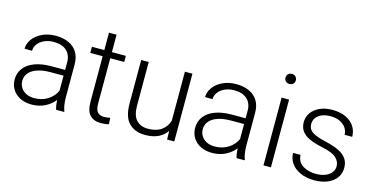

<svg xmlns="http://www.w3.org/2000/svg" viewBox="-73 -1079 2822 1446"><g transform="rotate(15 1337.5 -356.0)"><path d="M472.7 -6.3V0H410.2Q400.9 -25.9 398.4 -73.7Q369.6 -36.6 324 -13.4Q278.3 9.8 219.7 9.8Q168.9 9.8 130.4 -9.5Q91.8 -28.8 70.6 -63Q49.3 -97.2 49.3 -140.1Q49.3 -191.4 78.4 -229.2Q107.4 -267.1 161.9 -287.4Q216.3 -307.6 290 -307.6H397.9V-367.2Q397.9 -424.3 362.5 -456.8Q327.1 -489.3 261.7 -489.3Q221.7 -489.3 189.2 -474.9Q156.7 -460.4 138.4 -436Q120.1 -411.6 120.1 -382.3L61.5 -382.8Q61.5 -422.4 87.4 -458.3Q113.3 -494.1 159.7 -516.1Q206.1 -538.1 264.2 -538.1Q321.3 -538.1 364.7 -518.8Q408.2 -499.5 432.4 -460.9Q456.5 -422.4 456.5 -366.2V-110.8Q456.5 -81.5 460.7 -52.7Q464.8 -23.9 472.7 -6.3ZM397.9 -146V-262.7H297.9Q238.3 -262.7 195.6 -248.5Q152.8 -234.4 130.1 -208Q107.4 -181.6 107.4 -145Q107.4 -116.2 122.1 -92.8Q136.7 -69.3 163.6 -55.7Q190.4 -42 226.1 -42Q287.1 -42 332.5 -71Q377.9 -100.1 397.9 -146Z M822.3 2Q812 5.4 794.7 7.6Q777.3 9.8 759.8 9.8Q705.1 9.8 674.8 -22Q644.5 -53.7 644.5 -128.9V-480.5H547.9V-528.3H644.5V-664.1H703.6V-528.3H812.5V-480.5H703.6V-128.9Q703.6 -78.1 721.9 -59.8Q740.2 -41.5 772 -41.5Q789.6 -41.5 819.8 -46.9Z M1331.5 -528.3V0H1275.4L1273.9 -66.9Q1221.7 9.8 1106 9.8Q1023.9 9.8 978 -38.3Q932.1 -86.4 932.1 -190.4V-528.3H990.7V-189.5Q990.7 -110.4 1024.2 -75.7Q1057.6 -41 1112.8 -41Q1179.2 -41 1218.5 -69.1Q1257.8 -97.2 1272.9 -145.5V-528.3Z M1879.9 -6.3V0H1817.4Q1808.1 -25.9 1805.7 -73.7Q1776.9 -36.6 1731.2 -13.4Q1685.5 9.8 1627 9.8Q1576.2 9.8 1537.6 -9.5Q1499 -28.8 1477.8 -63Q1456.5 -97.2 1456.5 -140.1Q1456.5 -191.4 1485.6 -229.2Q1514.6 -267.1 1569.1 -287.4Q1623.5 -307.6 1697.3 -307.6H1805.2V-367.2Q1805.2 -424.3 1769.8 -456.8Q1734.4 -489.3 1668.9 -489.3Q1628.9 -489.3 1596.4 -474.9Q1564 -460.4 1545.7 -436Q1527.3 -411.6 1527.3 -382.3L1468.8 -382.8Q1468.8 -422.4 1494.6 -458.3Q1520.5 -494.1 1566.9 -516.1Q1613.3 -538.1 1671.4 -538.1Q1728.5 -538.1 1772 -518.8Q1815.4 -499.5 1839.6 -460.9Q1863.8 -422.4 1863.8 -366.2V-110.8Q1863.8 -81.5 1867.9 -52.7Q1872.1 -23.9 1879.9 -6.3ZM1805.2 -146V-262.7H1705.1Q1645.5 -262.7 1602.8 -248.5Q1560.1 -234.4 1537.4 -208Q1514.6 -181.6 1514.6 -145Q1514.6 -116.2 1529.3 -92.8Q1543.9 -69.3 1570.8 -55.7Q1597.7 -42 1633.3 -42Q1694.3 -42 1739.7 -71Q1785.2 -100.1 1805.2 -146Z M2096.7 -681.2Q2096.7 -664.6 2085.7 -653.6Q2074.7 -642.6 2056.2 -642.6Q2038.1 -642.6 2027.1 -653.6Q2016.1 -664.6 2016.1 -681.2Q2016.1 -698.2 2027.1 -709.5Q2038.1 -720.7 2056.2 -720.7Q2074.7 -720.7 2085.7 -709.5Q2096.7 -698.2 2096.7 -681.2ZM2026.9 0V-528.3H2085V0Z M2235.4 -394.5Q2235.4 -434.1 2258.3 -466.8Q2281.2 -499.5 2323.5 -518.8Q2365.7 -538.1 2421.4 -538.1Q2481.4 -538.1 2525.6 -517.8Q2569.8 -497.6 2593.3 -461.7Q2616.7 -425.8 2616.7 -380.4H2557.6Q2557.6 -408.2 2541.5 -433.1Q2525.4 -458 2494.4 -473.1Q2463.4 -488.3 2421.4 -488.3Q2377.9 -488.3 2349.4 -475.1Q2320.8 -461.9 2307.1 -440.9Q2293.5 -419.9 2293.5 -396.5Q2293.5 -371.1 2304.4 -353.5Q2315.4 -335.9 2346.2 -321.3Q2377 -306.6 2434.6 -293.5Q2500 -278.3 2540.3 -258.1Q2580.6 -237.8 2600.1 -208.7Q2619.6 -179.7 2619.6 -137.7Q2619.6 -94.7 2595.5 -61Q2571.3 -27.3 2527.1 -8.8Q2482.9 9.8 2424.8 9.8Q2360.4 9.8 2313.5 -12Q2266.6 -33.7 2242.2 -70.1Q2217.8 -106.4 2217.8 -148.4H2275.9Q2279.8 -91.3 2323 -65.7Q2366.2 -40 2424.8 -40Q2467.8 -40 2498.5 -53.2Q2529.3 -66.4 2545.2 -87.9Q2561 -109.4 2561 -134.8Q2561 -172.4 2530.8 -200.7Q2500.5 -229 2419.4 -246.1Q2356.9 -259.3 2317.1 -277.3Q2277.3 -295.4 2256.3 -323.7Q2235.4 -352.1 2235.4 -394.5Z"/></g></svg>

Font: Heebo Light
Style: Regular
Weight: 300
Designer: Oded Ezer
Foundry: Meir Sadan
Version: Version 2.001; ttfautohint (v1.5.14-ce02) -l 8 -r 50 -G 200 